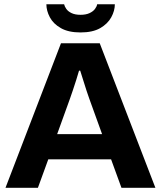

<svg xmlns="http://www.w3.org/2000/svg" viewBox="-20 -892 764 912"><path d="M6.1 0 269.6 -686.4H453.8L718.1 0H556.9L507.6 -135.3H209.4L160.1 0ZM251.5 -254.9H464.9L403.7 -424.4Q398.7 -438 391 -461.4Q383.2 -484.7 375.4 -510.6Q367.6 -536.5 361 -556.3H355.4Q349.8 -536.7 341.8 -511.3Q333.7 -486 325.9 -462.7Q318.1 -439.3 312.7 -424.4ZM362.4 -737.9Q305.2 -737.9 269.3 -758.3Q233.3 -778.7 216.8 -809.9Q200.3 -841 200.3 -871.7H284.6Q286.6 -861.7 294.9 -849.7Q303.3 -837.7 320.1 -829.7Q336.8 -821.7 362.4 -821.7Q388.2 -821.7 405.3 -829.7Q422.5 -837.7 431.3 -849.7Q440.2 -861.7 441.4 -871.7H525.5Q525.5 -841 508.5 -809.9Q491.4 -778.7 455.8 -758.3Q420.2 -737.9 362.4 -737.9Z"/></svg>

Font: Archivo Variable SemiBold
Style: Regular
Weight: 600
Designer: Hector Gatti
Foundry: Omnibus-Type
Version: Version 2.001